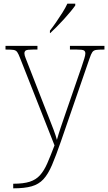

<svg xmlns="http://www.w3.org/2000/svg" viewBox="-20 -786 589 1046"><path d="M52 215Q108 215 142 204Q176 193 198 168.5Q220 144 237.5 104Q255 64 277 6L90 -468Q81 -492 74 -502Q67 -512 54 -514Q41 -516 13 -516H10V-536H184V-516H159Q128 -516 120.5 -511Q113 -506 113 -495Q113 -485 120.5 -467Q128 -449 144 -407L220 -212Q232 -181 246 -146Q260 -111 272 -79Q284 -47 290 -24Q299 -56 310.5 -90.5Q322 -125 338 -171L425 -423Q433 -447 439 -466Q445 -485 445 -495Q445 -506 437.5 -511Q430 -516 399 -516H361V-536H549V-516H545Q517 -516 503.5 -514Q490 -512 483 -502Q476 -492 468 -468L312 -16Q285 62 263.5 112.5Q242 163 216.5 190.5Q191 218 152.5 229Q114 240 53 240H52ZM252 -619Q267 -638 285 -664Q303 -690 320 -717Q337 -744 347 -766H390V-756Q381 -743 364.5 -723Q348 -703 328 -681Q308 -659 288.5 -639.5Q269 -620 254 -606H252Z"/></svg>

Font: Noto Serif Tibetan Thin
Style: Regular
Weight: 250
Version: Version 2.103